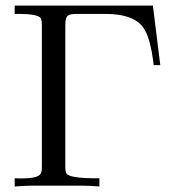

<svg xmlns="http://www.w3.org/2000/svg" viewBox="-20 -676 634 696"><path d="M561 -439.9H537.1Q525.4 -543.5 497.1 -579.1Q460.9 -625.5 363.3 -625.5H258.8Q233.9 -625.5 226.6 -619.6Q216.8 -612.8 216.8 -586.9V-66.9Q216.8 -56.2 220.7 -47.9Q229.5 -28.8 340.3 -29.8V0Q304.2 -2.9 281.7 -2.9H95.2Q68.4 -2.9 33.2 0V-29.8Q37.1 -29.8 46.4 -29.3Q54.7 -29.3 59.6 -29.3Q120.1 -29.3 128.4 -47.9Q131.8 -55.2 131.8 -71.3V-585.4Q131.8 -600.6 128.4 -608.4Q120.6 -627 33.2 -625.5V-655.8H534.2Z"/></svg>

Font: Kurinto Book Core
Style: Regular
Weight: 400
Designer: Kurinto was developed by Clint Goss from a range of fonts that are compatible with the SIL Open Font License Version 1.1
Foundry: Clinton F. Goss
Version: Version 2.196; July 25, 2020